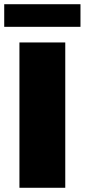

<svg xmlns="http://www.w3.org/2000/svg" viewBox="-26 -889 401 909"><path d="M66 0V-688H283V0ZM-6 -762V-869H355V-762Z"/></svg>

Font: Saira SemiExpanded ExtraBold
Style: Regular
Weight: 800
Width: 6
Designer: Hector Gatti with collaboration of the Omnibus-Type team
Foundry: Omnibus-Type
Version: Version 1.101